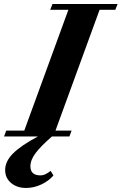

<svg xmlns="http://www.w3.org/2000/svg" viewBox="-78 -683 608 961"><path d="M-57.6 0 -46.9 -29.3H43.5L264.2 -633.8H173.3L184.6 -663.1H510.7L499 -633.8H420.4L199.7 -29.3H280.3L269.5 0H182.1Q126 48.8 100.1 83.3Q74.2 117.7 74.2 149.4Q74.2 194.8 124.5 194.8Q136.7 194.8 147.5 189.9Q158.2 185.1 175.8 172.4L189.5 195.3Q165.5 223.1 128.4 240.5Q91.3 257.8 52.2 257.8Q7.3 257.8 -22.5 232.9Q-52.2 208 -52.2 168Q-52.2 124.5 -12.7 85Q26.9 45.4 111.8 0Z"/></svg>

Font: Elstob Grade
Style: Italic
Weight: 400
Italic angle: -20°
Designer: Peter S. Baker
Version: Version 1.015